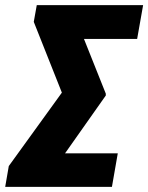

<svg xmlns="http://www.w3.org/2000/svg" viewBox="-32 -731 580 751"><path d="M428.7 -131.3 405.8 0H49.3L72.3 -131.3ZM527.8 -710.9 504.4 -578.6H175.3L198.7 -710.9ZM381.8 -364.7V-357.4L129.9 0H-11.7L2.4 -81.5L210 -368.7L100.1 -645.5L111.8 -710.9H243.7Z"/></svg>

Font: Roboto Condensed Black
Style: Italic
Weight: 900
Italic angle: -12°
Designer: Christian Robertson
Foundry: Google
Version: Version 3.008; 2023